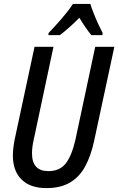

<svg xmlns="http://www.w3.org/2000/svg" viewBox="-20 -954 606 984"><path d="M218 10Q135 10 90.5 -34Q46 -78 46 -157Q46 -175 48.5 -197Q51 -219 56 -243L157 -714H254L153 -239Q144 -200 144 -168Q144 -77 228 -77Q286 -77 317 -116.5Q348 -156 367 -240L468 -714H566L462 -230Q446 -156 417 -102Q388 -48 339.5 -19Q291 10 218 10ZM229 -785Q261 -818 296 -858.5Q331 -899 354 -934H443Q449 -914 460 -886Q471 -858 483.5 -831Q496 -804 506 -785L505 -774H448Q434 -791 418 -814Q402 -837 387 -863Q332 -808 287 -774H228Z"/></svg>

Font: Noto Sans Condensed Medium
Style: Italic
Weight: 500
Width: 3
Italic angle: -12°
Designer: Monotype Design Team
Foundry: Monotype Imaging Inc.
Version: Version 2.013; ttfautohint (v1.8.4.7-5d5b)